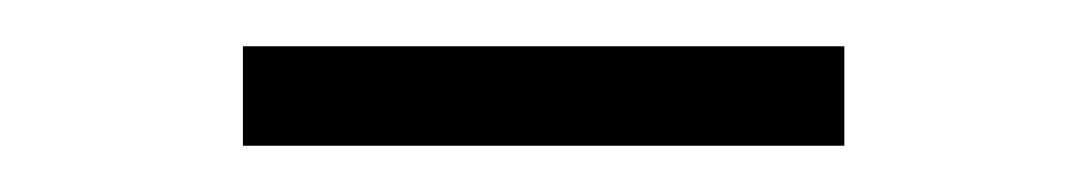

<svg xmlns="http://www.w3.org/2000/svg" viewBox="-20 -727 470 83"><path d="M85 -664V-707H345V-664Z"/></svg>

Font: Noto Serif HK
Style: Regular
Weight: 200
Designer: Ryoko NISHIZUKA 西塚涼子 (kana & ideographs); Frank Grießhammer (Latin, Greek & Cyrillic); Wenlong ZHANG 张文龙 (bopomofo); San
Foundry: Adobe
Version: Version 2.001;hotconv 1.1.0;makeotfexe 2.6.0